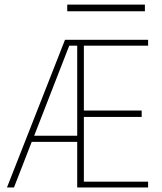

<svg xmlns="http://www.w3.org/2000/svg" viewBox="-20 -825 712 845"><path d="M617.7 -804.7H275.9V-775.4H617.7ZM319.8 -624V-227.5H130.4L284.7 -624ZM266.1 -649.9 10.7 0H41.5L119.6 -200.7H319.8V0H631.8V-25.4H349.1V-310.5H603.5V-338.4H349.1V-624H631.8V-649.9Z"/></svg>

Font: Estedad VF
Style: Regular
Weight: 100
Designer: Amin Abedi
Version: Version 7.3